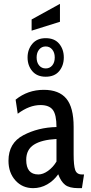

<svg xmlns="http://www.w3.org/2000/svg" viewBox="-20 -966 474 996"><path d="M24 -132Q24 -224 101 -264.5Q178 -305 273 -307Q273 -371 254 -396Q235 -421 190 -421Q132 -421 72 -376L61 -449Q124 -500 207 -500Q286 -500 324 -454.5Q362 -409 362 -308V-165Q362 -108 370 -84.5Q378 -61 405 -61H416L405 10H386Q340 10 318 -7Q296 -24 282 -62Q259 -29 225 -9.5Q191 10 152 10Q96 10 60 -30Q24 -70 24 -132ZM273 -128V-245Q196 -241 156 -215.5Q116 -190 116 -137Q116 -61 179 -61Q203 -61 229 -79.5Q255 -98 273 -128ZM123 -668Q123 -709 147.5 -738.5Q172 -768 217 -768Q263 -768 287 -739Q311 -710 311 -668Q311 -626 287 -597Q263 -568 217 -568Q172 -568 147.5 -597Q123 -626 123 -668ZM264 -668Q264 -693 251 -709Q238 -725 217 -725Q196 -725 183 -709Q170 -693 170 -668Q170 -642 183 -626.5Q196 -611 217 -611Q238 -611 251 -626.5Q264 -642 264 -668ZM144 -865 291 -946V-853L144 -807Z"/></svg>

Font: Cabin Condensed
Style: Regular
Weight: 400
Width: 3
Designer: Pablo Impallari
Foundry: Pablo Impallari. http://www.impallari.com Igino Marini. http://www.ikern.com
Version: Version 2.200